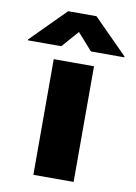

<svg xmlns="http://www.w3.org/2000/svg" viewBox="-165 -811 613 867"><g transform="rotate(10 141.0 -377.5)"><path d="M49.8 -530.3H234.4V0H49.8ZM140.6 -670.9 73.2 -593.8H-80.1V-597.7L76.2 -754.9H206.1L362.3 -597.7V-593.8H209Z"/></g></svg>

Font: Pretendard Std Black
Style: Regular
Weight: 900
Designer: Base glyphs from Inter by Rasmus Andersson; Hangeul glyphs from Noto Sans CJK(Source Han Sans) by Jang Soo-young and Kan
Foundry: Kil Hyung-jin
Version: Version 1.309